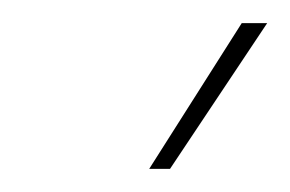

<svg xmlns="http://www.w3.org/2000/svg" viewBox="-20 -740 251 166"><path d="M127 -594 211 -720H189L109 -594Z"/></svg>

Font: Fixel Display Thin
Style: Italic
Weight: 100
Italic angle: -10°
Designer: AlfaBravo + MacPaw
Foundry: Kyrylo Tkachov, Marchela Mozhyna, Serhii Makarenko, Maria Weinstein, Zakhar Kryvoshyya
Version: Version 1.210;Glyphs 3.2 (3217)